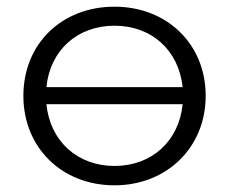

<svg xmlns="http://www.w3.org/2000/svg" viewBox="-20 -550 686 575"><path d="M50 -263C50 -108 165 5 323 5C479 5 596 -108 596 -263C596 -419 479 -530 323 -530C165 -530 50 -419 50 -263ZM119 -238H527C516 -127 434 -53 323 -53C212 -53 130 -127 119 -238ZM119 -289C130 -400 212 -473 323 -473C434 -473 515 -400 527 -289Z"/></svg>

Font: Malon Grotesk
Style: Regular
Weight: 400
Designer: Julieta Ulanovsky
Foundry: Julieta Ulanovsky
Version: Version 7.200